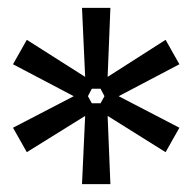

<svg xmlns="http://www.w3.org/2000/svg" viewBox="-20 -830 488 487"><path d="M281 -586 435 -506 400 -444 253 -536 260 -363H188L196 -536L48 -444L13 -506L167 -586L13 -667L48 -729L196 -635L188 -810H260L253 -635L400 -729L435 -667ZM235 -605H213L203 -586L213 -568H235L245 -586Z"/></svg>

Font: Kakao Big Sans
Style: Regular
Weight: 400
Designer: Park Young-rak; Lee Sang-min; Kim Jung-jin; Min Bon; Park Min-gyu;
Foundry: Kakao Corporation
Version: Version 2.003